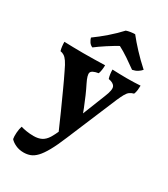

<svg xmlns="http://www.w3.org/2000/svg" viewBox="-231 -819 1023 1171"><g transform="rotate(30 280.5 -233.5)"><path d="M392.1 -298Q414.9 -353.1 405.3 -373.2Q395.8 -393.3 360.1 -399.2Q355.6 -411.8 353.3 -428.1Q351 -444.3 351 -460.5Q374 -459.5 399.9 -458.8Q425.7 -458 451.1 -458Q477.5 -458 502 -458.8Q526.5 -459.5 548.5 -461Q548.5 -446.9 546.7 -430.1Q544.8 -413.4 538.8 -399.2Q522.4 -395.2 510.7 -386.8Q498.9 -378.4 489 -361Q479 -343.7 465.6 -313L318.6 37Q290.6 105 267.1 147Q243.5 189 222.5 211Q201.4 233 179.8 241Q158.2 249 133.7 249Q102.1 249 76.8 237.1Q51.4 225.2 38.3 209.8Q34.8 192.2 36.9 165Q38.9 137.8 45.6 118.5Q62.6 123.6 86.4 127.5Q110.2 131.3 136.7 131.3Q168.9 131.3 191.4 119.9Q214 108.5 231.5 80.7Q241.3 65.9 266.7 11Q292.1 -44 323.1 -124ZM260.4 40.8Q235.9 -16.3 207.6 -79Q179.3 -141.7 152.1 -201.4Q125 -261.2 102.3 -307.1Q85 -344.5 72.1 -363Q59.3 -381.5 47.3 -389.1Q35.4 -396.8 20.5 -399.2Q16.4 -411.4 14.4 -428.4Q12.4 -445.4 12.4 -460.5Q41.4 -459.5 76.7 -458.8Q111.9 -458 146.3 -458Q181.7 -458 224.9 -458.8Q268.1 -459.5 299.1 -460.5Q299.1 -444.4 296.6 -427.1Q294 -409.8 289.5 -399.2Q244.4 -391.8 238.5 -373.7Q232.6 -355.7 257 -307Q271.5 -278.5 287.1 -243Q302.8 -207.4 317.4 -170.1Q332.1 -132.7 343.6 -97ZM177.3 -516Q161.4 -521.9 151.8 -537Q142.3 -552.2 139.7 -563.9Q180.3 -592.9 224.3 -631Q268.4 -669.2 302.4 -706.6Q315.6 -711.2 332.2 -713.7Q348.8 -716.3 363.1 -716.3Q392.2 -679.3 430.8 -637.9Q469.3 -596.5 516.4 -554.1Q506.2 -541.8 491.1 -532.4Q476.1 -522.9 455.1 -518.8Q425.2 -540.8 388.2 -565.7Q351.3 -590.6 318.2 -607.6Q305.7 -601 286.8 -589.6Q267.8 -578.2 247.2 -564.8Q226.6 -551.3 207.9 -538.4Q189.3 -525.5 177.3 -516Z"/></g></svg>

Font: Vollkorn
Style: Regular
Weight: 400
Designer: Friedrich Althausen
Foundry: Friedrich Althausen
Version: Version 5.001